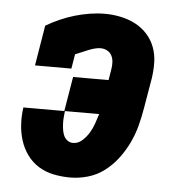

<svg xmlns="http://www.w3.org/2000/svg" viewBox="-45 -580 589 631"><g transform="rotate(5 250.0 -265.0)"><path d="M209 8Q181 8 154 2.5Q127 -3 104.5 -17Q82 -31 66.5 -52.5Q51 -74 43 -99.5Q35 -125 33.5 -153Q32 -181 36 -208H171L190 -322H307L313 -358Q315 -370 314.5 -381.5Q314 -393 309 -403Q304 -413 294 -418.5Q284 -424 272 -424Q262 -424 251.5 -421Q241 -418 231 -414Q221 -410 211 -405.5Q201 -401 190 -397L182 -349H62L84 -482Q106 -495 130 -505.5Q154 -516 178 -523Q202 -530 227 -534Q252 -538 277 -538Q303 -538 329 -532.5Q355 -527 377 -515.5Q399 -504 416 -485.5Q433 -467 442 -443Q451 -419 451.5 -392.5Q452 -366 448 -340L431 -240Q426 -210 418.5 -181.5Q411 -153 398 -125.5Q385 -98 366 -72.5Q347 -47 322 -28Q297 -9 267.5 -0.5Q238 8 209 8ZM209 -106Q225 -106 238.5 -118Q252 -130 261 -145Q270 -160 275.5 -176Q281 -192 286 -208H173Q172 -198 171 -187.5Q170 -177 170.5 -166.5Q171 -156 172.5 -146Q174 -136 178 -127Q182 -118 190 -112Q198 -106 209 -106Z"/></g></svg>

Font: Iosevka Slab Heavy
Style: Italic
Weight: 900
Italic angle: -9°
Monospace: yes
Designer: Belleve Invis
Foundry: Belleve Invis
Version: Version 11.1.0; ttfautohint (v1.8.3)